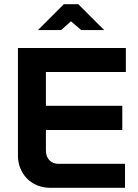

<svg xmlns="http://www.w3.org/2000/svg" viewBox="-20 -900 659 920"><path d="M66 -670V-153C66 -71 127 0 221 0H579V-115H259C224 -115 200 -141 200 -178V-277H566V-393H200V-555H583V-670ZM162 -756H273L320 -798L369 -756H479L355 -880H286Z"/></svg>

Font: LT Wave Alt Bold
Style: Regular
Weight: 700
Designer: Daniel Lyons
Version: Version 2.5 (Glyphs App)